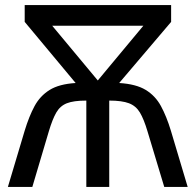

<svg xmlns="http://www.w3.org/2000/svg" viewBox="-20 -734 769 754"><path d="M652 -714V-648L448 -408Q514 -404 552 -381Q590 -358 612 -317.5Q634 -277 651 -221L717 0H625L559 -219Q545 -266 529.5 -292Q514 -318 486.5 -328.5Q459 -339 409 -339V0H319V-339Q269 -339 242.5 -328.5Q216 -318 201 -292Q186 -266 172 -219L107 0H11L77 -221Q94 -277 115.5 -317Q137 -357 174.5 -380.5Q212 -404 277 -408L77 -648V-714ZM543 -633H185L364 -418Z"/></svg>

Font: Noto IKEA Latin
Style: Regular
Weight: 400
Designer: Monotype Design Team
Foundry: Monotype Imaging Inc.
Version: Version 1.0